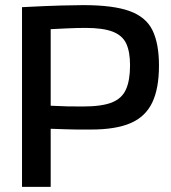

<svg xmlns="http://www.w3.org/2000/svg" viewBox="-20 -730 669 750"><path d="M66 0V-702Q162 -707 219.5 -708.5Q277 -710 305 -710Q423 -710 487 -686.5Q551 -663 576 -611Q601 -559 601 -474Q601 -384 574.5 -329Q548 -274 490 -249Q432 -224 336 -224Q301 -224 280 -224Q259 -224 237 -225Q215 -226 178 -227V0ZM178 -616V-317Q217 -315 243 -314.5Q269 -314 303 -314Q377 -314 416.5 -329.5Q456 -345 472 -380.5Q488 -416 488 -475Q488 -527 473.5 -559Q459 -591 421 -606Q383 -621 314 -621Q296 -621 279 -620.5Q262 -620 238.5 -619Q215 -618 178 -616Z"/></svg>

Font: Georama Medium
Style: Regular
Weight: 500
Designer: Jean-Baptiste Levee
Foundry: Production Type
Version: Version 1.000